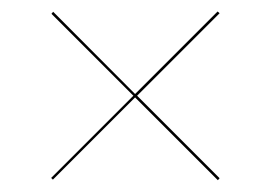

<svg xmlns="http://www.w3.org/2000/svg" viewBox="-20 -552 478 334"><path d="M69 -242.5 72 -239.5 215 -382.5 359 -238.5 362 -242 218.5 -385.5 362 -529 358.5 -532 215 -388.5 72.5 -531.5 69.5 -528 212 -385.5Z"/></svg>

Font: Bodoni* 36pt Medium
Style: Regular
Weight: 500
Version: Version 2.3